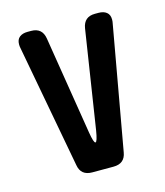

<svg xmlns="http://www.w3.org/2000/svg" viewBox="-82 -549 536 622"><g transform="rotate(-15 186.0 -238.0)"><path d="M122 -448 175 -119Q181 -82 187 -82Q193 -82 199 -119L250 -448Q256 -485 293 -485H305Q322 -485 332 -477Q342 -469 342 -453Q342 -446 341 -442L267 -27Q261 9 223 9H152Q114 9 108 -27L31 -442Q30 -446 30 -453Q30 -469 40 -477Q50 -485 67 -485H79Q116 -485 122 -448Z"/></g></svg>

Font: ZCOOL QingKe HuangYou
Style: Regular
Weight: 400
Version: Version 1.000